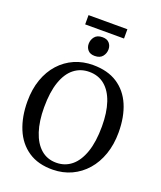

<svg xmlns="http://www.w3.org/2000/svg" viewBox="-187 -1177 1096 1305"><g transform="rotate(20 361.0 -524.5)"><path d="M354.5 11Q247.5 12.5 176 -35.8Q104.5 -84 69 -170Q33.5 -256 33.5 -367.5Q33.5 -455.5 58.5 -526.2Q83.5 -597 129.2 -647.5Q175 -698 236.2 -724.8Q297.5 -751.5 369.5 -751.5Q475.5 -751.5 546.2 -705.5Q617 -659.5 652.8 -575.8Q688.5 -492 688.5 -379.5Q688.5 -292 663.5 -220.5Q638.5 -149 593.5 -97.8Q548.5 -46.5 487.5 -18.2Q426.5 10 354.5 11ZM359 -41.5Q422 -41.5 468.8 -79.5Q515.5 -117.5 541.8 -192.8Q568 -268 568 -379.5Q568 -479.5 544 -551Q520 -622.5 473.8 -660.8Q427.5 -699 361.5 -699Q299 -699 252.2 -662.5Q205.5 -626 179.8 -552.5Q154 -479 154 -367.5Q154 -268 178 -194.8Q202 -121.5 247.8 -81.5Q293.5 -41.5 359 -41.5ZM356.5 -813Q324 -813 307.5 -831.8Q291 -850.5 291 -877Q291 -906 309 -928.5Q327 -951 364.5 -951H365.5Q398 -951 414.5 -932.2Q431 -913.5 431 -887Q431 -858 413 -835.5Q395 -813 357.5 -813ZM504.5 -1059.5V-992.5H223.5V-1059.5Z"/></g></svg>

Font: Merriweather Light 18pt
Style: Regular
Weight: 400
Version: Version 2.100